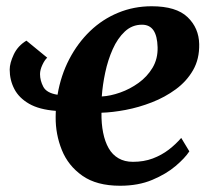

<svg xmlns="http://www.w3.org/2000/svg" viewBox="-20 -584 676 614"><path d="M131 -399.5Q123 -392.5 115.5 -376.5Q108 -360.5 108 -347Q108 -326.5 118.5 -306.5Q129 -286.5 164 -281Q174.5 -343 201.5 -394.8Q228.5 -446.5 268 -484.5Q307.5 -522.5 357.8 -543.2Q408 -564 465 -564Q543.5 -564 579.8 -529.2Q616 -494.5 617 -443Q618 -395.5 597.5 -359.8Q577 -324 542.2 -298.5Q507.5 -273 465.8 -256.8Q424 -240.5 381.8 -232.5Q339.5 -224.5 304.5 -223.5Q304 -188.5 309.8 -159.8Q315.5 -131 327.5 -110Q339.5 -89 359 -77.8Q378.5 -66.5 405 -66.5Q440 -66.5 468.5 -77.2Q497 -88 519.8 -105.5Q542.5 -123 559.5 -143L585.5 -100Q571.5 -78.5 541.5 -53Q511.5 -27.5 467 -8.8Q422.5 10 364 10Q289 10 243.5 -22Q198 -54 177.8 -104.2Q157.5 -154.5 158 -209.5Q158 -214.5 158.2 -219.5Q158.5 -224.5 158.5 -229.5Q105.5 -233.5 73 -252.2Q40.5 -271 25.8 -299.5Q11 -328 11 -361.5Q11 -382 24 -409.8Q37 -437.5 64.5 -454ZM434 -505Q402.5 -505 379.2 -483.2Q356 -461.5 340.5 -426.8Q325 -392 316.5 -352Q308 -312 305.5 -275.5Q333 -277 364.2 -288Q395.5 -299 423 -318.8Q450.5 -338.5 467.8 -367.2Q485 -396 484 -433Q483 -469 470.8 -487Q458.5 -505 434 -505Z"/></svg>

Font: Merriweather 28pt
Style: Bold Italic
Weight: 700
Italic angle: -7.8°
Version: Version 2.101